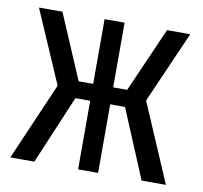

<svg xmlns="http://www.w3.org/2000/svg" viewBox="-66 -621 732 692"><g transform="rotate(10 299.5 -275.0)"><path d="M14.6 0 137.7 -284.2 22.5 -549.8H108.4L209.5 -313H262.7V-549.8H335.9V-313H387.2L491.2 -549.8H576.2L460.9 -287.1L584 0H495.1L390.1 -251H335.9V0H262.7V-251H208.5L102.5 0Z"/></g></svg>

Font: UDEV Gothic 35
Style: Regular
Weight: 400
Version: v2.1.0; ttfautohint (v1.8.4.7-5d5b-dirty) -l 6 -r 45 -G 200 